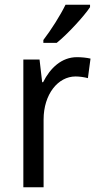

<svg xmlns="http://www.w3.org/2000/svg" viewBox="-20 -786 413 806"><path d="M358 -756V-766H255C233 -721 195 -661 162 -618V-606H218C263 -642 333 -718 358 -756ZM303 -546C239 -546 191 -501 161 -441H157L146 -536H78V0H163V-284C163 -391 224 -465 297 -465C314 -465 334 -462 349 -458L360 -540C343 -544 322 -546 303 -546Z"/></svg>

Font: Noto Sans Georgian SemiCondensed
Style: Regular
Weight: 400
Width: 4
Designer: Monotype Design Team, Akaki Razmadze
Foundry: Google LLC
Version: Version 2.005